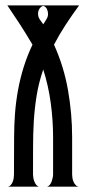

<svg xmlns="http://www.w3.org/2000/svg" viewBox="-20 -704 329 724"><path d="M143.1 -682.1Q133.3 -678.7 128.4 -670.4Q123.5 -662.1 123.5 -652.3Q123.5 -640.1 129.9 -630.9Q136.2 -621.6 143.1 -612.3Q148.4 -621.6 154.8 -630.9Q161.1 -640.1 161.1 -651.9Q161.1 -661.1 157 -669.9Q152.8 -678.7 143.1 -682.1ZM183.6 -535.6Q220.7 -453.6 236.3 -364.7Q252 -275.9 252 -186.5V-45.9Q252 -40 253.2 -32.5Q254.4 -24.9 257.6 -17.8Q260.7 -10.7 265.9 -5.6Q271 -0.5 278.3 0H157.2Q163.1 -1.5 167.5 -6.8Q171.9 -12.2 174.6 -19.3Q177.2 -26.4 178.7 -33.7Q180.2 -41 180.2 -45.9V-186.5Q180.2 -250 171.4 -315.4Q162.6 -380.9 143.1 -441.9Q126.5 -394 118.4 -345Q110.4 -295.9 107.4 -246.1Q104.5 -196.3 104.7 -146Q105 -95.7 104.5 -45.9Q104.5 -41 105.7 -33.4Q106.9 -25.9 109.9 -18.8Q112.8 -11.7 117.2 -6.3Q121.6 -1 127.9 0H7.8Q15.1 -0.5 20 -5.6Q24.9 -10.7 27.8 -18.1Q30.8 -25.4 31.7 -33Q32.7 -40.5 32.7 -45.9L33.2 -186.5Q33.2 -231 36.6 -275.9Q40 -320.8 48.1 -365Q56.2 -409.2 69.6 -451.9Q83 -494.6 102.5 -535.6Q80.1 -573.7 56.4 -610.4Q32.7 -647 7.8 -683.6H278.3Q252 -647.9 228 -611.3Q204.1 -574.7 183.6 -535.6Z"/></svg>

Font: XAYAX
Style: Regular
Weight: 400
Designer: Peter Wiegel
Foundry: Peter Wiegel
Version: Version 1.000 2009 initial release